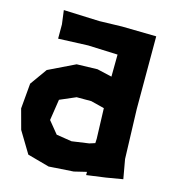

<svg xmlns="http://www.w3.org/2000/svg" viewBox="-109 -791 792 902"><g transform="rotate(15 287.0 -340.5)"><path d="M395.5 -161.1 394.5 -139.6 367.2 -130.9 284.2 -119.1 209 -130.9 161.1 -189.5 176.8 -292 253.9 -325.2H325.2L390.6 -308.6ZM541 -698.2 374 -701.2 263.7 -698.2 89.8 -705.1 98.6 -637.7V-568.4L243.2 -574.2L387.7 -568.4L386.7 -460.9L314.5 -477.5L213.9 -474.6L85 -412.1L26.4 -330.1L15.6 -207L42 -109.4L104.5 -5.9L210.9 23.4L331.1 15.6L391.6 1V16.6L484.4 3.9L565.4 -9.8L548.8 -103.5L541 -344.7Z"/></g></svg>

Font: MaokenAssortedSans-TC
Style: Regular
Weight: 500
Version: Version 0.83